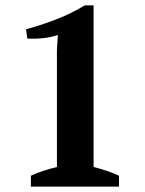

<svg xmlns="http://www.w3.org/2000/svg" viewBox="-20 -693 540 713"><path d="M421.9 0H94.7V-40.5Q118.2 -51.3 142.3 -59.1Q166.5 -66.9 191.4 -72.8V-506.8L194.8 -563Q168.5 -554.2 140.4 -551.3Q112.3 -548.3 81.5 -549.3L76.7 -584.5Q127.4 -597.7 186 -620.1Q215.8 -631.3 242.9 -644.8Q270 -658.2 295.4 -673.3H327.6V-72.8Q351.1 -66.9 374.8 -59.1Q398.4 -51.3 421.9 -40.5Z"/></svg>

Font: PT Astra Serif
Style: Bold
Weight: 700
Designer: A.Korolkova, I. Chaeva
Foundry: ParaType Ltd
Version: Version 1.002